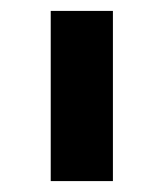

<svg xmlns="http://www.w3.org/2000/svg" viewBox="-20 -760 300 352"><path d="M73 -428V-740H187V-428Z"/></svg>

Font: IBM Plex Sans Hebrew SemiBold
Style: Regular
Weight: 600
Designer: Mike Abbink, Paul van der Laan, Pieter van Rosmalen, Yanek Iontef
Foundry: Bold Monday
Version: Version 1.2